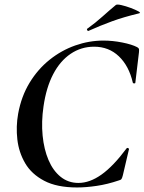

<svg xmlns="http://www.w3.org/2000/svg" viewBox="-20 -815 637 847"><path d="M320 12Q231 12 175 -17.5Q119 -47 91 -95Q63 -143 56.5 -200Q50 -257 60 -313Q74 -390 110.5 -450Q147 -510 199 -551.5Q251 -593 312 -614.5Q373 -636 436 -636Q477 -636 519.5 -627.5Q562 -619 585 -607Q592 -603 593 -599Q594 -595 593 -584L577 -450Q577 -447 572 -447Q567 -447 566 -450Q549 -524 504.5 -566.5Q460 -609 395 -609Q338 -609 291.5 -577.5Q245 -546 214.5 -487.5Q184 -429 172 -346Q162 -278 168 -217Q174 -156 194 -109Q214 -62 247.5 -35Q281 -8 326 -8Q376 -8 428 -45Q480 -82 538 -160Q541 -164 545.5 -161.5Q550 -159 549 -157L522 -42Q519 -30 516 -25.5Q513 -21 504 -19Q454 -2 406.5 5Q359 12 320 12ZM371 -679Q367 -677 364.5 -682.5Q362 -688 366 -689Q402 -715 432 -742Q462 -769 491 -793Q496 -797 515.5 -792.5Q535 -788 556.5 -780Q578 -772 590.5 -765Q603 -758 593 -756Q526 -740 474 -721Q422 -702 371 -679Z"/></svg>

Font: Cormorant Garamond Light
Style: Italic
Weight: 300
Italic angle: -10°
Designer: Christian Thalmann (Catharsis Fonts)
Foundry: Catharsis Fonts
Version: Version 4.001